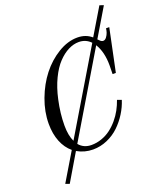

<svg xmlns="http://www.w3.org/2000/svg" viewBox="-186 -1000 1090 1298"><g transform="rotate(-20 358.5 -351.0)"><path d="M700.2 -722.2 636.2 -416H612.8Q613.8 -429.2 613.8 -479Q613.8 -575.7 575.2 -637.2L227.1 -54.2Q260.3 -14.2 315.9 -14.2Q354 -14.2 390.1 -27.1Q426.3 -40 455.3 -62Q484.4 -84 509.3 -113.5Q534.2 -143.1 551.8 -175.5Q569.3 -208 581.1 -242.2L611.8 -231Q596.7 -183.6 569.3 -139.9Q542 -96.2 504.9 -60.5Q467.8 -24.9 418.5 -3.4Q369.1 18.1 315.9 18.1Q254.9 18.1 202.1 -12.2L86.9 182.1L58.1 171.9L178.2 -28.8Q136.7 -63 114.3 -118.9Q91.8 -174.8 91.8 -247.1Q91.8 -334 124.8 -422.1Q157.7 -510.3 210.4 -577.6Q263.2 -645 333 -687.5Q402.8 -730 472.2 -730Q532.7 -730 574.2 -693.8L688 -883.8L716.8 -874L596.2 -671.9Q597.2 -670.9 600.3 -667.7Q603.5 -664.6 604.5 -663.6Q605.5 -662.6 608.2 -660.2Q610.8 -657.7 611.8 -656.7Q612.8 -655.8 615.2 -654.1Q617.7 -652.3 619.1 -651.9Q620.6 -651.4 622.6 -650.4Q624.5 -649.4 626.7 -649.2Q628.9 -648.9 630.9 -648.9Q644 -648.9 654.8 -663.1Q665.5 -677.2 670.7 -693.1Q675.8 -709 676.8 -722.2ZM188 -200.2Q188 -127.9 210 -83L556.2 -662.1Q521.5 -698.2 471.2 -698.2Q433.6 -698.2 395.5 -679Q357.4 -659.7 321.8 -622.3Q286.1 -585 256.1 -522.7Q226.1 -460.4 209 -381.8Q188 -287.1 188 -200.2Z"/></g></svg>

Font: Flanker Steampunk
Style: Italic
Weight: 400
Italic angle: -12°
Designer: Alexey Kryukov, Leonardo Di Lena
Foundry: Alexey Kryukov, Leonardo Di Lena
Version: 1.210